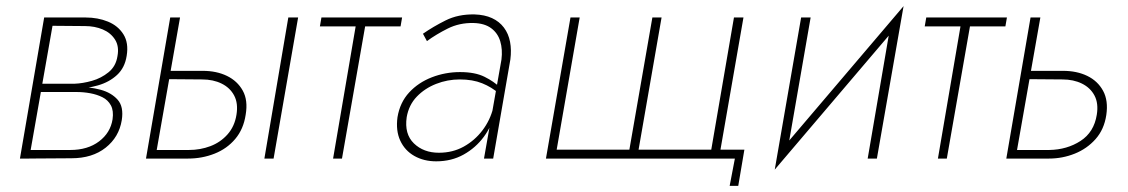

<svg xmlns="http://www.w3.org/2000/svg" viewBox="-20 -517 3677 626"><path d="M102 -234 100 -217H230Q252 -217 274 -213Q296 -209 314 -200Q332 -191 341.5 -173.5Q351 -156 347 -128Q340 -84 303 -56Q266 -28 209 -28H67L63 0L213 -1Q281 -1 324.5 -35.5Q368 -70 377 -125Q384 -169 363.5 -192Q343 -215 307.5 -224.5Q272 -234 230 -234ZM101 -227H222Q262 -228 299 -238.5Q336 -249 361.5 -272.5Q387 -296 393 -335Q400 -377 382.5 -405Q365 -433 332 -446.5Q299 -460 259 -460H140L136 -433L257 -432Q289 -432 315 -421Q341 -410 355 -388Q369 -366 363 -334Q358 -301 334 -281.5Q310 -262 280 -253.5Q250 -245 223 -244H104ZM124 -460 45 0H75L156 -460Z M920 -460 842 0H872L952 -460ZM535 -460 456 0H486L567 -460ZM516 -259 639 -258Q675 -258 702.5 -244.5Q730 -231 743.5 -205.5Q757 -180 751 -143Q745 -105 722 -79Q699 -53 666 -40.5Q633 -28 596 -28H476L472 0H593Q639 0 679.5 -16Q720 -32 747 -64Q774 -96 781 -143Q789 -190 771.5 -221.5Q754 -253 720 -269.5Q686 -286 641 -286H520Z M1028 -460 1023 -431H1286L1291 -460ZM1143 -451 1066 0H1095L1174 -451Z M1306 -135Q1313 -175 1339 -202Q1365 -229 1402 -243.5Q1439 -258 1479 -258Q1521 -258 1552 -245.5Q1583 -233 1607 -212L1610 -232Q1591 -251 1560 -266.5Q1529 -282 1480 -282Q1432 -282 1388 -265Q1344 -248 1314 -215.5Q1284 -183 1276 -135Q1270 -91 1285 -58.5Q1300 -26 1331 -8.5Q1362 9 1402 9Q1452 9 1491.5 -13Q1531 -35 1557.5 -71Q1584 -107 1594 -150L1588 -165Q1578 -125 1553 -92Q1528 -59 1492 -39Q1456 -19 1411 -19Q1361 -19 1329.5 -49.5Q1298 -80 1306 -135ZM1372 -383Q1402 -405 1440 -424Q1478 -443 1524 -442Q1560 -441 1581.5 -425Q1603 -409 1611 -382.5Q1619 -356 1615 -323L1558 0H1588L1644 -323Q1648 -354 1643 -380.5Q1638 -407 1623 -427Q1608 -447 1584 -458Q1560 -469 1527 -470Q1474 -471 1433 -450.5Q1392 -430 1359 -407Z M2062 -29 2137 -460H2107L2032 -29H1795L1870 -460H1840L1760 0H2376L2359 89H2387L2407 -29H2329L2404 -460H2373L2299 -29Z M2911 -440 2926 -497 2521 -21 2506 36ZM2623 -460H2592L2506 36L2545 -11ZM2926 -497 2886 -450 2809 0H2839Z M3000 -460 2995 -431H3258L3263 -460ZM3115 -451 3038 0H3067L3146 -451Z M3340 -460 3261 0H3291L3372 -460ZM3321 -259 3444 -258Q3480 -258 3507.5 -244.5Q3535 -231 3548.5 -205.5Q3562 -180 3556 -143Q3547 -86 3503 -57.5Q3459 -29 3401 -28H3281L3277 0H3400Q3444 0 3484 -16Q3524 -32 3552 -63.5Q3580 -95 3587 -142Q3594 -189 3576.5 -221Q3559 -253 3525 -269.5Q3491 -286 3446 -286H3325Z"/></svg>

Font: Jost ExtraLight
Style: Italic
Weight: 250
Italic angle: -5°
Version: Version 3.710